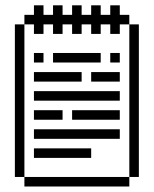

<svg xmlns="http://www.w3.org/2000/svg" viewBox="-20 -627 576 719"><path d="M35.7 -535.7V35.7H71.4V-535.7ZM71.4 -571.4V-535.7H107.1V-500H142.9V-535.7H178.6V-500H214.3V-535.7H250V-500H285.7V-535.7H321.4V-500H357.1V-535.7H392.9V-500H428.6V-535.7H464.3V-571.4H428.6V-607.1H392.9V-571.4H357.1V-607.1H321.4V-571.4H285.7V-607.1H250V-571.4H214.3V-607.1H178.6V-571.4H142.9V-607.1H107.1V-571.4ZM464.3 -535.7V35.7H500V-535.7ZM107.1 -428.6V-392.9H142.9V-428.6ZM178.6 -428.6V-392.9H357.1V-428.6ZM392.9 -428.6V-392.9H428.6V-428.6ZM107.1 -357.1V-321.4H285.7V-357.1ZM321.4 -357.1V-321.4H428.6V-357.1ZM107.1 -285.7V-250H428.6V-285.7ZM107.1 -214.3V-178.6H214.3V-214.3ZM250 -214.3V-178.6H428.6V-214.3ZM107.1 -142.9V-107.1H428.6V-142.9ZM107.1 -71.4V-35.7H321.4V-71.4ZM71.4 35.7V71.4H464.3V35.7Z"/></svg>

Font: Gossip Icons Med Pixel
Style: Regular
Weight: 500
Designer: Deborah Khodanovich
Version: Version 1.001;Glyphs 3.3.1 (3343)